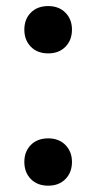

<svg xmlns="http://www.w3.org/2000/svg" viewBox="-20 -585 311 620"><path d="M58.6 -489.3Q58.6 -522.9 79.6 -544.2Q100.6 -565.4 135.7 -565.4Q170.4 -565.4 191.4 -543.9Q212.4 -522.5 212.4 -489.3Q212.4 -455.6 191.4 -434.1Q170.4 -412.6 135.7 -412.6Q100.6 -412.6 79.6 -434.1Q58.6 -455.6 58.6 -489.3ZM58.6 -62Q58.6 -95.7 79.6 -116.9Q100.6 -138.2 135.7 -138.2Q170.4 -138.2 191.4 -116.7Q212.4 -95.2 212.4 -62Q212.4 -28.3 191.4 -6.8Q170.4 14.6 135.7 14.6Q100.6 14.6 79.6 -6.8Q58.6 -28.3 58.6 -62Z"/></svg>

Font: Lycee Sans SemiBold
Style: Regular
Weight: 600
Designer: Justin Alvin
Foundry: Alkove Design
Version: Version 1.030